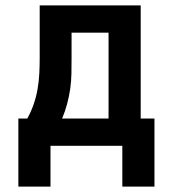

<svg xmlns="http://www.w3.org/2000/svg" viewBox="-20 -540 640 711"><path d="M48 151V-101H81Q95 -126 104.5 -153.5Q114 -181 119 -209.5Q124 -238 125.5 -267Q127 -296 127 -325V-520H501V-101H552V151H433V0H167V151ZM382 -101V-419H245V-325Q245 -296 244.5 -267.5Q244 -239 240 -211Q236 -183 228.5 -155Q221 -127 210 -101Z"/></svg>

Font: Iosevka Custom Extended
Style: Bold
Weight: 700
Width: 7
Monospace: yes
Designer: Belleve Invis
Foundry: Belleve Invis
Version: Version 11.2.4; ttfautohint (v1.8.4)